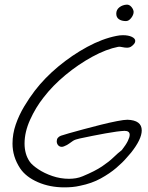

<svg xmlns="http://www.w3.org/2000/svg" viewBox="-20 -754 639 829"><path d="M258 55Q195 55 143.5 32.5Q92 10 67 -27Q50 -53 42 -79.5Q34 -106 34 -134Q34 -176 48 -216.5Q62 -257 84.5 -294.5Q107 -332 130 -362Q173 -418 232 -467Q291 -516 356.5 -551.5Q422 -587 483 -599Q497 -602 511 -602Q534 -602 549 -595Q564 -588 564 -577Q564 -565 545 -552Q538 -548 529 -548Q519 -548 508 -550.5Q497 -553 491 -552Q439 -542 378.5 -509Q318 -476 262.5 -430Q207 -384 168 -333Q134 -290 110 -237Q86 -184 86 -134Q86 -112 91.5 -92Q97 -72 109 -55Q119 -41 145 -23.5Q171 -6 206 6Q241 18 278 18Q293 18 308 15.5Q323 13 337 7Q390 -15 420.5 -35.5Q451 -56 470 -74.5Q489 -93 506 -106Q524 -129 532 -145.5Q540 -162 540 -172Q540 -189 518 -189Q490 -188 435 -178Q380 -168 324 -156Q305 -152 295.5 -146Q286 -140 278.5 -134Q271 -128 256 -122Q250 -120 247 -120Q237 -120 231 -127Q225 -134 225 -144Q225 -161 243 -168Q251 -171 277.5 -178.5Q304 -186 341 -196Q378 -206 416 -215.5Q454 -225 485 -231Q516 -237 530 -237Q592 -235 592 -191Q592 -153 546 -95Q542 -91 526 -72Q510 -53 482 -29Q454 -5 415 16.5Q376 38 326 48Q309 52 292 53.5Q275 55 258 55ZM524 -663Q505 -663 493.5 -671Q482 -679 482 -695Q482 -712 495.5 -722.5Q509 -733 528 -734Q539 -734 547.5 -724Q556 -714 557 -703Q557 -690 546.5 -676.5Q536 -663 524 -663Z"/></svg>

Font: Grape Nuts
Style: Regular
Weight: 400
Designer: Robert E. Leuschke
Foundry: Robert E. Leuschke
Version: Version 1.010; ttfautohint (v1.8.3)